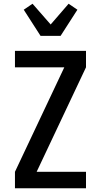

<svg xmlns="http://www.w3.org/2000/svg" viewBox="-20 -1007 540 1027"><path d="M60 0V-88L324 -647H60V-735H440V-647L176 -88H440V0ZM197 -815 107 -955 154 -987 251 -876 347 -987 394 -955 304 -815Z"/></svg>

Font: Iosevka Custom Semibold
Style: Regular
Weight: 600
Designer: Belleve Invis
Foundry: Belleve Invis
Version: Version 27.0.2; ttfautohint (v1.8.4)